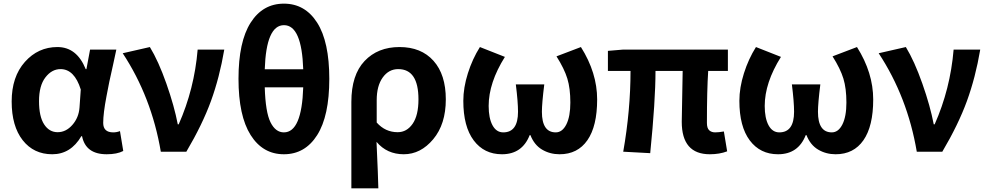

<svg xmlns="http://www.w3.org/2000/svg" viewBox="-20 -832 5416 1053"><path d="M426 -85Q368 14 266.5 14Q165 14 104.5 -63Q44 -140 44 -275.5Q44 -411 116.5 -492.5Q189 -574 295 -574Q401 -574 450 -453H454L474 -560H618Q615 -544 600.5 -478.5Q586 -413 579.5 -383.5Q573 -354 564 -304Q546 -210 546 -158Q546 -106 601 -106Q620 -106 638 -113L656 -4Q622 14 565 14Q450 14 430 -85ZM416 -242 423 -341Q388 -453 312 -453Q264 -453 229 -407.5Q194 -362 194 -277.5Q194 -193 222 -150Q250 -107 296 -107Q342 -107 377 -147Q412 -187 416 -242Z M862 0Q811 -300 653 -540L802 -574Q849 -497 892.5 -373.5Q936 -250 955 -150H960Q1046 -344 1064 -560H1210Q1184 -407 1137 -278Q1090 -149 1002 0Z M1719.5 -91Q1653 14 1537 14Q1421 14 1354.5 -91.5Q1288 -197 1288 -400Q1288 -603 1354.5 -707.5Q1421 -812 1537 -812Q1653 -812 1719.5 -707.5Q1786 -603 1786 -399.5Q1786 -196 1719.5 -91ZM1643 -452Q1635 -694 1537.5 -694Q1440 -694 1432 -452ZM1537 -106Q1635 -106 1643 -353H1432Q1436 -217 1463.5 -161.5Q1491 -106 1537 -106Z M1907 201V-273Q1907 -421 1979.5 -497.5Q2052 -574 2171 -574Q2290 -574 2357.5 -498.5Q2425 -423 2425 -287Q2425 -151 2356 -68.5Q2287 14 2194.5 14Q2102 14 2045 -54Q2054 143 2055 201ZM2161 -107Q2211 -107 2243 -153Q2275 -199 2275 -287Q2275 -453 2164 -453Q2112 -453 2079 -407Q2046 -361 2046 -283V-160Q2093 -107 2161 -107Z M2733 14Q2635 14 2578 -62Q2521 -138 2521 -279Q2521 -351 2546 -430Q2571 -509 2612 -574L2749 -520Q2660 -378 2660 -251Q2660 -184 2681 -145Q2702 -106 2740 -106Q2821 -106 2821 -219Q2821 -273 2809 -369H2965Q2952 -265 2952 -219Q2952 -106 3028 -106Q3064 -106 3086 -149.5Q3108 -193 3108 -270Q3108 -347 3091.5 -401Q3075 -455 3032 -523L3166 -574Q3255 -433 3255 -286.5Q3255 -140 3201.5 -63Q3148 14 3049 14Q2996 14 2953 -11.5Q2910 -37 2889 -91H2885Q2844 14 2733 14Z M3719 -164Q3719 -173 3724 -443H3575Q3575 -280 3546 8L3398 0Q3438 -227 3438 -443H3314V-553L3397 -560H3972V-443H3864Q3857 -337 3857 -158Q3857 -129 3869.5 -117.5Q3882 -106 3902 -106Q3922 -106 3950 -111L3968 -2Q3926 14 3873 14Q3719 14 3719 -164Z M4247 14Q4149 14 4092 -62Q4035 -138 4035 -279Q4035 -351 4060 -430Q4085 -509 4126 -574L4263 -520Q4174 -378 4174 -251Q4174 -184 4195 -145Q4216 -106 4254 -106Q4335 -106 4335 -219Q4335 -273 4323 -369H4479Q4466 -265 4466 -219Q4466 -106 4542 -106Q4578 -106 4600 -149.5Q4622 -193 4622 -270Q4622 -347 4605.5 -401Q4589 -455 4546 -523L4680 -574Q4769 -433 4769 -286.5Q4769 -140 4715.5 -63Q4662 14 4563 14Q4510 14 4467 -11.5Q4424 -37 4403 -91H4399Q4358 14 4247 14Z M5008 0Q4957 -300 4799 -540L4948 -574Q4995 -497 5038.5 -373.5Q5082 -250 5101 -150H5106Q5192 -344 5210 -560H5356Q5330 -407 5283 -278Q5236 -149 5148 0Z"/></svg>

Font: Swei Fan Sans CJK TC
Style: Bold
Weight: 700
Version: Version 2.130